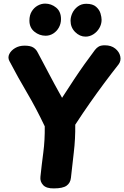

<svg xmlns="http://www.w3.org/2000/svg" viewBox="-20 -1031 688 1064"><path d="M32 -693Q22 -712 31.5 -731.5Q41 -751 63.5 -764.5Q86 -778 116 -778Q149 -778 165 -767.5Q181 -757 189 -740Q202 -716 218 -685.5Q234 -655 251 -623Q268 -591 283 -563Q298 -535 309.5 -515Q321 -495 324 -489Q362 -548 391.5 -592.5Q421 -637 448.5 -675.5Q476 -714 506 -754Q516 -767 528 -773.5Q540 -780 561 -780Q596 -780 618.5 -762Q641 -744 646.5 -719Q652 -694 637 -674Q596 -622 557 -569.5Q518 -517 479 -461.5Q440 -406 397 -340Q398 -262 389 -186.5Q380 -111 373 -45Q370 -17 349 -2Q328 13 279 13Q237 14 219 -5.5Q201 -25 204 -51Q211 -118 220 -186Q229 -254 228 -331Q180 -432 129.5 -517.5Q79 -603 32 -693ZM233 -833Q198 -833 170.5 -855.5Q143 -878 143 -917Q143 -947 156 -968Q169 -989 189 -1000Q209 -1011 230 -1011Q264 -1011 291 -989Q318 -967 318 -925Q318 -900 306.5 -879Q295 -858 275.5 -845.5Q256 -833 233 -833ZM454 -828Q422 -828 396.5 -853.5Q371 -879 371 -916Q371 -937 381 -958.5Q391 -980 411 -995Q431 -1010 458 -1010Q494 -1010 512.5 -993.5Q531 -977 537 -956.5Q543 -936 543 -921Q543 -897 530.5 -875.5Q518 -854 497.5 -841Q477 -828 454 -828Z"/></svg>

Font: Playpen Sans
Style: Bold
Weight: 700
Designer: Laura Meseguer, Veronika Burian, José Scaglione
Foundry: TypeTogether
Version: Version 1.001